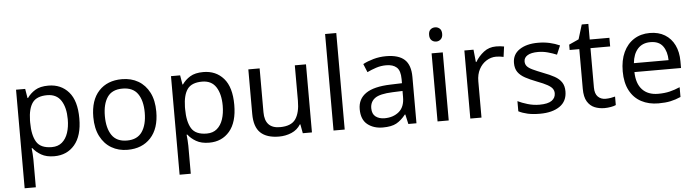

<svg xmlns="http://www.w3.org/2000/svg" viewBox="-55 -1013 5457 1506"><g transform="rotate(-5 2673.5 -260.0)"><path d="M340 -546Q439 -546 499.5 -477Q560 -408 560 -269Q560 -132 499.5 -61Q439 10 339 10Q277 10 236.5 -13.5Q196 -37 173 -68H167Q169 -51 171 -25Q173 1 173 20V240H85V-536H157L169 -463H173Q197 -498 236 -522Q275 -546 340 -546ZM324 -472Q242 -472 208.5 -426Q175 -380 173 -286V-269Q173 -170 205.5 -116.5Q238 -63 326 -63Q375 -63 406.5 -90Q438 -117 453.5 -163.5Q469 -210 469 -270Q469 -362 433.5 -417Q398 -472 324 -472Z M1166 -269Q1166 -136 1098.5 -63Q1031 10 916 10Q845 10 789.5 -22.5Q734 -55 702 -117.5Q670 -180 670 -269Q670 -402 737 -474Q804 -546 919 -546Q992 -546 1047.5 -513.5Q1103 -481 1134.5 -419.5Q1166 -358 1166 -269ZM761 -269Q761 -174 798.5 -118.5Q836 -63 918 -63Q999 -63 1037 -118.5Q1075 -174 1075 -269Q1075 -364 1037 -418Q999 -472 917 -472Q835 -472 798 -418Q761 -364 761 -269Z M1560 -546Q1659 -546 1719.5 -477Q1780 -408 1780 -269Q1780 -132 1719.5 -61Q1659 10 1559 10Q1497 10 1456.5 -13.5Q1416 -37 1393 -68H1387Q1389 -51 1391 -25Q1393 1 1393 20V240H1305V-536H1377L1389 -463H1393Q1417 -498 1456 -522Q1495 -546 1560 -546ZM1544 -472Q1462 -472 1428.5 -426Q1395 -380 1393 -286V-269Q1393 -170 1425.5 -116.5Q1458 -63 1546 -63Q1595 -63 1626.5 -90Q1658 -117 1673.5 -163.5Q1689 -210 1689 -270Q1689 -362 1653.5 -417Q1618 -472 1544 -472Z M2368 -536V0H2296L2283 -71H2279Q2253 -29 2207 -9.5Q2161 10 2109 10Q2012 10 1963 -36.5Q1914 -83 1914 -185V-536H2003V-191Q2003 -63 2122 -63Q2211 -63 2245.5 -113Q2280 -163 2280 -257V-536Z M2626 0H2538V-760H2626Z M2999 -545Q3097 -545 3144 -502Q3191 -459 3191 -365V0H3127L3110 -76H3106Q3071 -32 3032.5 -11Q2994 10 2926 10Q2853 10 2805 -28.5Q2757 -67 2757 -149Q2757 -229 2820 -272.5Q2883 -316 3014 -320L3105 -323V-355Q3105 -422 3076 -448Q3047 -474 2994 -474Q2952 -474 2914 -461.5Q2876 -449 2843 -433L2816 -499Q2851 -518 2899 -531.5Q2947 -545 2999 -545ZM3025 -259Q2925 -255 2886.5 -227Q2848 -199 2848 -148Q2848 -103 2875.5 -82Q2903 -61 2946 -61Q3014 -61 3059 -98.5Q3104 -136 3104 -214V-262Z M3402 -737Q3422 -737 3437.5 -723.5Q3453 -710 3453 -681Q3453 -653 3437.5 -639Q3422 -625 3402 -625Q3380 -625 3365 -639Q3350 -653 3350 -681Q3350 -710 3365 -723.5Q3380 -737 3402 -737ZM3445 -536V0H3357V-536Z M3865 -546Q3880 -546 3897.5 -544.5Q3915 -543 3928 -540L3917 -459Q3904 -462 3888.5 -464Q3873 -466 3859 -466Q3818 -466 3782 -443.5Q3746 -421 3724.5 -380.5Q3703 -340 3703 -286V0H3615V-536H3687L3697 -438H3701Q3727 -482 3768 -514Q3809 -546 3865 -546Z M4377 -148Q4377 -70 4319 -30Q4261 10 4163 10Q4107 10 4066.5 1Q4026 -8 3995 -24V-104Q4027 -88 4072.5 -74.5Q4118 -61 4165 -61Q4232 -61 4262 -82.5Q4292 -104 4292 -140Q4292 -160 4281 -176Q4270 -192 4241.5 -208Q4213 -224 4160 -244Q4108 -264 4071 -284Q4034 -304 4014 -332Q3994 -360 3994 -404Q3994 -472 4049.5 -509Q4105 -546 4195 -546Q4244 -546 4286.5 -536.5Q4329 -527 4366 -510L4336 -440Q4302 -454 4265 -464Q4228 -474 4189 -474Q4135 -474 4106.5 -456.5Q4078 -439 4078 -409Q4078 -387 4091 -371.5Q4104 -356 4134.5 -341.5Q4165 -327 4216 -307Q4267 -288 4303 -268Q4339 -248 4358 -219.5Q4377 -191 4377 -148Z M4686 -62Q4706 -62 4727 -65.5Q4748 -69 4761 -73V-6Q4747 1 4721 5.5Q4695 10 4671 10Q4629 10 4593.5 -4.5Q4558 -19 4536 -55Q4514 -91 4514 -156V-468H4438V-510L4515 -545L4550 -659H4602V-536H4757V-468H4602V-158Q4602 -109 4625.5 -85.5Q4649 -62 4686 -62Z M5075 -546Q5144 -546 5193.5 -516Q5243 -486 5269.5 -431.5Q5296 -377 5296 -304V-251H4929Q4931 -160 4975.5 -112.5Q5020 -65 5100 -65Q5151 -65 5190.5 -74.5Q5230 -84 5272 -102V-25Q5231 -7 5191 1.5Q5151 10 5096 10Q5020 10 4961.5 -21Q4903 -52 4870.5 -113.5Q4838 -175 4838 -264Q4838 -352 4867.5 -415Q4897 -478 4950.5 -512Q5004 -546 5075 -546ZM5074 -474Q5011 -474 4974.5 -433.5Q4938 -393 4931 -321H5204Q5203 -389 5172 -431.5Q5141 -474 5074 -474Z"/></g></svg>

Font: Noto Sans Lao
Style: Regular
Weight: 400
Designer: Monotype Design Team
Foundry: Monotype Imaging Inc.
Version: Version 2.003; ttfautohint (v1.8.4.7-5d5b)